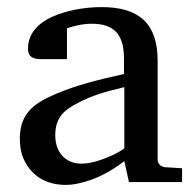

<svg xmlns="http://www.w3.org/2000/svg" viewBox="-20 -512 552 542"><path d="M136 -130C136 -183 164 -203 201 -222C238 -242 280 -254 331 -266V-93C318 -84 305 -77 291 -71C270 -62 239 -50 210 -50C164 -50 136 -83 136 -130ZM267 -492C215 -492 163 -481 126 -464C92 -448 59 -421 59 -374C59 -351 74 -345 96 -345H169V-432C186 -438 212 -445 239 -445C305 -445 330 -412 330 -346V-303C257 -287 194 -271 138 -247C82 -223 36 -196 36 -121C36 -100 39 -81 46 -65C65 -21 104 10 166 10C176 10 186 9 196 7C251 -4 292 -28 331 -57L344 2H494V-37L446 -40C435 -41 425 -49 425 -61V-341C425 -445 373 -492 267 -492Z"/></svg>

Font: Veleka
Style: Regular
Weight: 400
Designer: Stefan Peev, Context Ltd, 2016; SIL International, 1997-2014.
Foundry: Stefan Peev, Context Ltd, 2016
Version: Version 1.000